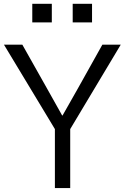

<svg xmlns="http://www.w3.org/2000/svg" viewBox="-24 -959 636 979"><path d="M0 0ZM-3.9 -731.4H89.8L215.8 -507.8Q259.8 -429.7 293 -370.1H294.9Q309.6 -396.5 339.8 -449.2Q370.1 -502 373 -507.8L498 -731.4H591.8L334 -300.8V0H255.9V-300.8ZM140.6 -844.7V-939.5H240.2V-844.7ZM346.7 -844.7V-939.5H445.3V-844.7Z"/></svg>

Font: Batunionen A1
Style: Regular
Weight: 400
Designer: HanYang I&C Co.,Ltd.
Foundry: HanYang I&C Co.,Ltd.
Version: Version 2.50; ttfautohint (v1.6)